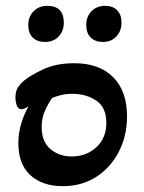

<svg xmlns="http://www.w3.org/2000/svg" viewBox="-20 -626 493 659"><path d="M134 -482Q108 -482 92.5 -497Q77 -512 77 -540Q77 -569 95.5 -587.5Q114 -606 142 -606Q199 -606 199 -548Q199 -520 181.5 -501Q164 -482 134 -482ZM333 -482Q307 -482 291.5 -497Q276 -512 276 -540Q276 -569 294 -587.5Q312 -606 341 -606Q367 -606 382 -591Q397 -576 397 -548Q397 -520 379.5 -501Q362 -482 333 -482ZM195 13Q126 13 84.5 -24.5Q43 -62 43 -135Q43 -169 52.5 -201Q62 -233 78 -261Q62 -251 54 -251Q42 -251 37.5 -264.5Q33 -278 33 -291Q33 -314 42.5 -327.5Q52 -341 61 -348Q82 -366 127 -387.5Q172 -409 235 -409Q321 -409 368.5 -361Q416 -313 416 -227Q416 -160 388 -105.5Q360 -51 310.5 -19Q261 13 195 13ZM226 -89Q276 -89 310.5 -120.5Q345 -152 345 -204Q345 -258 310 -281Q275 -304 229 -304Q208 -304 191 -300Q174 -296 159 -290Q145 -270 134 -245Q123 -220 123 -190Q123 -140 153 -114.5Q183 -89 226 -89Z"/></svg>

Font: Akaya Telivigala
Style: Regular
Weight: 400
Designer: Vaishnavi Murthy Yerkadithaya, Juan Luis Blanco Aristondo
Version: Version 1.002; ttfautohint (v1.8.3)